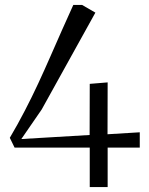

<svg xmlns="http://www.w3.org/2000/svg" viewBox="-20 -763 608 783"><path d="M346 0V-161H39.5L20 -201Q52.5 -256 81.2 -311.5Q110 -367 135.8 -422.5Q161.5 -478 185.5 -532.8Q209.5 -587.5 232.8 -640.2Q256 -693 279 -743H314.5L369 -711.5L150 -316.5L67 -196L345.5 -212.5L346 -421L419 -427L418.5 -215.5L550 -223.5V-161H419V0Z"/></svg>

Font: Merriweather 96pt Light
Style: Regular
Weight: 300
Version: Version 2.100